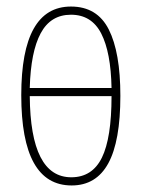

<svg xmlns="http://www.w3.org/2000/svg" viewBox="-20 -557 443 587"><path d="M199 10Q45 10 45 -266Q45 -537 197 -537Q277 -537 312.5 -467Q348 -397 348 -264Q348 -125 311 -57.5Q274 10 199 10ZM71 -288H321Q319 -397 289.5 -454.5Q260 -512 197 -512Q135 -512 104.5 -455.5Q74 -399 71 -288ZM321 -263H71Q73 -15 198 -15Q262 -15 291.5 -75Q321 -135 321 -263Z"/></svg>

Font: Noto Sans Display Thin Cond
Style: Regular
Weight: 250
Width: 3
Designer: Monotype Design team
Foundry: Monotype Imaging Inc.
Version: Version 1.000